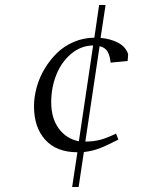

<svg xmlns="http://www.w3.org/2000/svg" viewBox="-20 -603 565 769"><path d="M116.2 -176.8Q116.2 -214.8 127 -253.7Q137.7 -292.5 158.9 -327.9Q180.2 -363.3 208.7 -391.1Q237.3 -418.9 276.1 -435.3Q314.9 -451.7 357.9 -452.1L377 -583H402.8L382.8 -451.2Q422.4 -447.8 452.9 -431.9Q483.4 -416 493.2 -386.2L491.2 -358.9L422.9 -352.1Q420.4 -379.9 410.6 -396.5Q400.9 -413.1 378.9 -418L321.8 -36.1Q356.9 -36.1 383.8 -43.7Q410.6 -51.3 444.8 -67.9L454.1 -43.9Q407.7 -20 378.4 -8.8Q349.1 2.4 315.9 5.9L294.9 146H269L290 6.8Q206.5 6.8 161.4 -43Q116.2 -92.8 116.2 -176.8ZM185.1 -193.8Q185.1 -129.9 215.1 -88.6Q245.1 -47.4 295.9 -37.1L353 -420.9Q303.7 -420.4 264.4 -387Q225.1 -353.5 205.1 -302.2Q185.1 -251 185.1 -193.8Z"/></svg>

Font: Dehuti
Style: Italic
Weight: 400
Version: Version 1.2